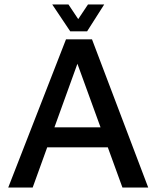

<svg xmlns="http://www.w3.org/2000/svg" viewBox="-20 -844 704 864"><path d="M17 0 277 -667H394L647 0H531L308 -613L350 -617L127 0ZM145 -181 177 -271H494L503 -181ZM296 -703 215 -824H288L332 -758L376 -824H449L372 -703Z"/></svg>

Font: Maven Pro Medium
Style: Regular
Weight: 500
Designer: Joe Prince
Foundry: Joe Prince
Version: Version 2.103